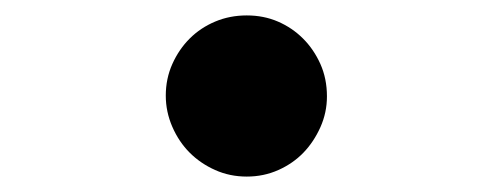

<svg xmlns="http://www.w3.org/2000/svg" viewBox="-20 -483 640 249"><path d="M195 -359Q195 -381 203.5 -400Q212 -419 226 -433Q240 -447 259 -455Q278 -463 300 -463Q322 -463 340.5 -455Q359 -447 373 -433Q387 -419 395.5 -400Q404 -381 404 -358Q404 -337 395.5 -318Q387 -299 373.5 -285Q360 -271 341 -262.5Q322 -254 300 -254Q278 -254 259 -262.5Q240 -271 226 -285Q212 -299 203.5 -318.5Q195 -338 195 -359Z"/></svg>

Font: Maple Mono NL
Style: Bold
Weight: 700
Monospace: yes
Designer: subframe7536
Version: Version 7.000